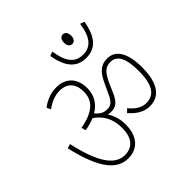

<svg xmlns="http://www.w3.org/2000/svg" viewBox="-189 -969 1048 1048"><g transform="rotate(-45 335.0 -445.0)"><path d="M417 -774C417 -749 430 -737 444 -737C460 -737 472 -748 472 -774C472 -798 461 -811 444 -811C429 -811 417 -799 417 -774ZM577 -776 552 -785C539 -687 500 -654 445 -654C390 -654 352 -687 338 -785L313 -776C331 -669 378 -629 445 -629C512 -629 559 -669 577 -776ZM340 -220C340 -259 331 -295 309 -328C316 -326 324 -325 333 -325C370 -325 391 -343 411 -387L437 -446C462 -500 483 -521 522 -521C573 -521 597 -473 597 -377C597 -268 563 -223 503 -223C467 -223 435 -244 408 -278L389 -259C425 -218 462 -197 504 -197C578 -197 624 -253 624 -377C624 -500 580 -547 523 -547C475 -547 446 -523 419 -465L389 -401C372 -365 358 -350 328 -350C297 -350 283 -361 260 -385C309 -414 332 -457 332 -509C332 -580 293 -632 215 -632C174 -632 135 -618 99 -591L110 -567C144 -592 178 -606 215 -606C275 -606 305 -568 305 -509C305 -443 266 -398 156 -378L163 -353C191 -357 215 -364 236 -373C284 -341 313 -292 313 -222C313 -146 281 -105 218 -105C143 -105 88 -184 49 -360L24 -352C70 -151 135 -79 220 -79C291 -79 340 -128 340 -220Z"/></g></svg>

Font: Noto Sans Devanagari Condensed Thin
Style: Regular
Weight: 100
Width: 3
Designer: Jelle Bosma - Monotype Design Team
Foundry: Monotype Imaging Inc.
Version: Version 2.004